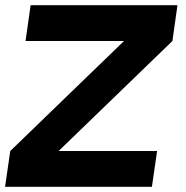

<svg xmlns="http://www.w3.org/2000/svg" viewBox="-50 -720 716 740"><path d="M-30.5 0 -10.5 -138 428 -562H48.5L68 -700H634L614.5 -562L176 -138H555.5L535.5 0Z"/></svg>

Font: Urbanist ExtraBold
Style: Italic
Weight: 800
Italic angle: -8°
Designer: Corey Hu
Foundry: Corey Hu
Version: Version 1.321; ttfautohint (v1.8.4.7-5d5b)